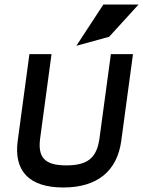

<svg xmlns="http://www.w3.org/2000/svg" viewBox="-20 -820 634 851"><path d="M463.8 -657 594.2 -800H438.2L318.4 -617ZM421.1 -208C409.5 -122 370.8 -87 273.8 -87C176.8 -87 146.6 -123 158.1 -208L208.4 -580H110.4L58.5 -196C40.4 -62 109.5 11 260.5 11C411.5 11 499.4 -62 517.5 -196L569.4 -580H471.4Z"/></svg>

Font: Charger
Style: ExBdIt
Weight: 400
Designer: Jasper
Foundry: Cannot Into Space Fonts
Version: Version 0.99